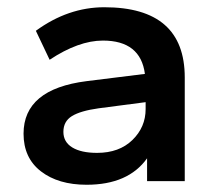

<svg xmlns="http://www.w3.org/2000/svg" viewBox="-20 -500 600 530"><path d="M219 10Q141 10 93 -27Q45 -64 45 -131Q45 -254 219 -276L380 -296Q368 -388 264 -388Q197 -388 117 -335L79 -415Q168 -480 268 -480Q490 -480 490 -286V0H386V-63Q334 10 219 10ZM248 -78Q309 -78 345.5 -113.5Q382 -149 382 -199V-218L252 -201Q202 -194 178.5 -179.5Q155 -165 155 -136Q155 -108 179.5 -93Q204 -78 248 -78Z"/></svg>

Font: Celebes SemiBold
Style: Regular
Weight: 600
Designer: Anugrah Pasau
Foundry: Lafontype
Version: Version 1.000